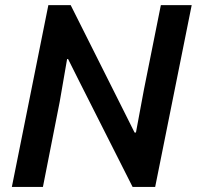

<svg xmlns="http://www.w3.org/2000/svg" viewBox="-20 -740 779 760"><path d="M26.9 0 171.4 -719.7H259.8L469.7 -301.3L512.7 -215.3H518.1L549.8 -385.7L616.7 -719.7H738.8L594.2 0H504.9L293 -419.4L249.5 -506.3H245.6L216.3 -336.9L149.9 0Z"/></svg>

Font: Reddit Sans SemiBold
Style: Italic
Weight: 600
Italic angle: -11.25°
Designer: Stephen Hutchings
Version: Version 1.013